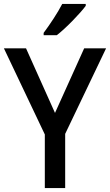

<svg xmlns="http://www.w3.org/2000/svg" viewBox="-20 -961 562 981"><path d="M418 -931V-941H298C275 -896 235 -836 203 -793V-781H270C317 -817 390 -893 418 -931ZM261 -384 113 -714H0L209 -274V0H313V-277L522 -714H410Z"/></svg>

Font: Noto Sans Myanmar SemiCondensed Medium
Style: Regular
Weight: 500
Width: 4
Designer: Monotype Design Team
Foundry: Monotype Imaging Inc.
Version: Version 2.107